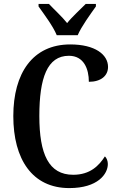

<svg xmlns="http://www.w3.org/2000/svg" viewBox="-20 -951 606 981"><path d="M270 -771H377C396 -816 443 -880 470 -918V-931H418C391 -903 349 -866 323 -833C297 -866 256 -903 230 -931H177V-918C204 -880 252 -816 270 -771ZM334 10C480 10 531 -62 531 -113C531 -128 525 -144 516 -152C486 -105 441 -58 354 -58C229 -58 181 -163 181 -358C181 -552 221 -666 332 -666C409 -666 434 -598 434 -533C496 -533 532 -564 532 -609C532 -672 466 -724 339 -724C147 -724 48 -577 48 -358C48 -137 145 10 334 10Z"/></svg>

Font: Noto Serif Bengali Condensed SemiBold
Style: Regular
Weight: 600
Width: 3
Designer: Juan Bruce, Universal Thirst, Indian Type Foundry and the Monotype Design Team.
Foundry: Monotype Imaging Inc.
Version: Version 2.003